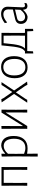

<svg xmlns="http://www.w3.org/2000/svg" viewBox="1334 -1836 687 3394"><g transform="rotate(-90 1677.0 -138.5)"><path d="M91 0 93 -147 91 -455H422L421 -152L422 0H371L373 -147L372 -416H142L141 -152L142 0Z M657 -457 656 -391H661Q724 -451 798 -460Q881 -460 926 -403Q971 -346 971 -240Q971 -123 914 -58.5Q857 6 753 6Q703 6 657 -3L658 185H607L610 -195L607 -451ZM655 -198 656 -56Q713 -33 759 -33Q838 -33 880.5 -86Q923 -139 922 -236Q921 -323 888 -369.5Q855 -416 794 -416Q721 -416 656 -340Z M1097 0 1099 -195 1097 -454 1147 -457 1146 -80H1151L1384 -455H1436L1434 -199L1436 0H1385L1387 -192V-378H1382L1147 0Z M1621 -458 1640 -420 1748 -264 1850 -418 1872 -455H1923L1775 -232L1932 -3L1876 3L1854 -38L1742 -201L1630 -35L1610 0H1559L1714 -233L1565 -452Z M2191 -462Q2281 -462 2331.5 -401.5Q2382 -341 2382 -233Q2382 -120 2329 -57Q2276 6 2182 6Q2092 6 2042 -54.5Q1992 -115 1992 -222Q1992 -335 2044.5 -398.5Q2097 -462 2191 -462ZM2189 -423Q2119 -423 2080 -373Q2041 -323 2041 -232Q2041 -136 2078.5 -84.5Q2116 -33 2184 -33Q2255 -33 2294 -82.5Q2333 -132 2333 -223Q2333 -319 2295 -371Q2257 -423 2189 -423Z M2429 107V-40H2467Q2511 -68 2530.5 -139.5Q2550 -211 2565 -383L2572 -455H2794L2792 -198L2793 -40H2864V102L2826 107L2820 0H2472L2467 102ZM2607 -375Q2594 -223 2574 -147.5Q2554 -72 2517 -40H2744L2745 -195L2744 -418H2611Z M3127 -462Q3188 -462 3222 -431Q3256 -400 3256 -345Q3256 -330 3250.5 -216Q3245 -102 3245 -87Q3245 -61 3252.5 -50.5Q3260 -40 3278 -40Q3296 -40 3316 -50L3323 -45L3317 -12Q3293 3 3266 4Q3206 2 3203 -71H3198Q3141 -6 3080 6Q3020 6 2986 -25.5Q2952 -57 2952 -113Q2952 -194 3040 -214L3206 -253L3208 -334Q3208 -377 3185 -399.5Q3162 -422 3120 -422Q3056 -422 2980 -357L2974 -360L2966 -397Q3048 -462 3127 -462ZM3205 -216 3050 -179Q2999 -167 2999 -119Q2999 -81 3020 -59.5Q3041 -38 3078 -38Q3139 -38 3201 -119Z"/></g></svg>

Font: Alegreya Sans Light
Style: Regular
Weight: 300
Designer: Juan Pablo del Peral
Foundry: Huerta Tipografica
Version: Version 2.007